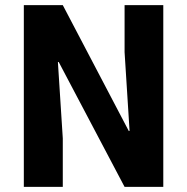

<svg xmlns="http://www.w3.org/2000/svg" viewBox="-20 -731 732 751"><path d="M618.7 0H467.3L209.5 -488.8L206.5 -487.8L225.6 -189.9V0H73.2V-710.9H225.6L483.9 -218.3L486.8 -219.2L467.3 -526.9V-710.9H618.7Z"/></svg>

Font: Ufes Sans ExtraBold
Style: Regular
Weight: 800
Designer: Ricardo Esteves & Filipe Motta
Foundry: ProDesignUfes - Ricardo Esteves, Filipe Motta (This is a derivative work, based on Roboto family, by Christian Robertson
Version: Version 2.0